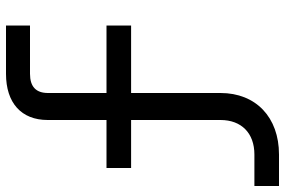

<svg xmlns="http://www.w3.org/2000/svg" viewBox="-175 -595 950 640"><g transform="rotate(-90 300.0 -275.0)"><path d="M105 180C229 180 310 103 310 -15V-313H535V-395H310V-590C310 -630 331 -650 374 -650H535V-730H374C277 -730 220 -679 220 -591V-395H60V-313H220V-15C220 55 176 98 105 98H0V180Z"/></g></svg>

Font: Tekne LDO
Style: Regular
Weight: 400
Monospace: yes
Designer: Alessio Laiso, Mario Rullo, Paolo Rosset
Foundry: Alessio Laiso
Version: Version 1.000;hotconv 1.0.109;makeotfexe 2.5.65596